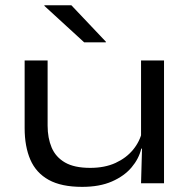

<svg xmlns="http://www.w3.org/2000/svg" viewBox="-20 -714 744 748"><path d="M165.5 -478.5V-224.5Q165.5 -176.5 181.2 -139.2Q197 -102 233.2 -81Q269.5 -60 331.5 -60Q388 -60 430 -79.2Q472 -98.5 498.5 -130.8Q525 -163 534 -203L548 -135H530.5Q521 -95.5 492.5 -61.8Q464 -28 416 -7Q368 14 300 14Q219 14 169.8 -13.2Q120.5 -40.5 98.2 -92Q76 -143.5 76 -215V-478.5ZM619 -478.5V0H529.5L533.5 -144L529.5 -154.5V-478.5ZM258 -693.5 392.5 -551.5V-549H308L153 -691V-693.5Z"/></svg>

Font: Anek Latin Expanded
Style: Regular
Weight: 400
Width: 7
Designer: Yesha Goshar
Foundry: Ek Type
Version: Version 1.003